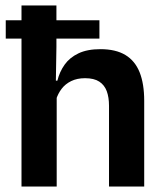

<svg xmlns="http://www.w3.org/2000/svg" viewBox="-20 -681 597 701"><path d="M1 -540V-607H343V-540ZM378 0V-294.5Q378 -325.5 369.8 -348Q361.5 -370.5 342.5 -383Q323.5 -395.5 290.5 -395.5Q261.5 -395.5 240 -385Q218.5 -374.5 205 -356.8Q191.5 -339 184.5 -316.5L159 -386.5H189.5Q197.5 -419 216 -445Q234.5 -471 266.5 -486.2Q298.5 -501.5 346.5 -501.5Q402.5 -501.5 437.8 -480.2Q473 -459 489.8 -417Q506.5 -375 506.5 -313V0ZM58.5 0V-661H186V-510L183.5 -357.5L187 -348V0Z"/></svg>

Font: Anek Latin SemiBold
Style: Regular
Weight: 600
Designer: Yesha Goshar
Foundry: Ek Type
Version: Version 1.003